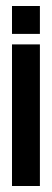

<svg xmlns="http://www.w3.org/2000/svg" viewBox="-20 -570 173 640"><path d="M20 -457V-550H113V-457ZM20 50V-422H113V50Z"/></svg>

Font: Karantina
Style: Regular
Weight: 400
Designer: Rony Koch
Foundry: Rony Koch
Version: Version 1.000; ttfautohint (v1.8.3)